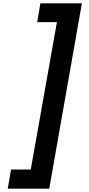

<svg xmlns="http://www.w3.org/2000/svg" viewBox="-20 -944 536 1161"><path d="M224.1 -923.8H475.1L277.8 196.8H26.9L46.9 81.1H166L324.2 -810.1H205.1Z"/></svg>

Font: SVN-Poppins SemiBold
Style: Italic
Weight: 600
Italic angle: -10°
Designer: Ninad Kale (Devanagari), Jonny Pinhorn (Latin)
Foundry: Indian Type Foundry
Version: Version 3.002 2017